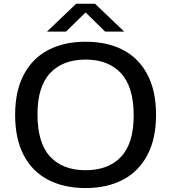

<svg xmlns="http://www.w3.org/2000/svg" viewBox="-20 -966 888 996"><path d="M58.5 -370Q58.5 -494.5 103.8 -579.5Q149 -664.5 231 -707Q313 -749.5 424 -749.5Q536 -749.5 618 -707Q700 -664.5 744.8 -579.2Q789.5 -494 789.5 -370Q789.5 -246 744.2 -161Q699 -76 617 -33.2Q535 9.5 424 9.5Q312.5 9.5 230.2 -33Q148 -75.5 103.2 -160.5Q58.5 -245.5 58.5 -370ZM673.5 -367Q673.5 -515 607.8 -586Q542 -657 424 -657Q306.5 -657 240.5 -587.2Q174.5 -517.5 174.5 -373Q174.5 -224 240 -153.5Q305.5 -83 424 -83Q542.5 -83 608 -152.8Q673.5 -222.5 673.5 -367ZM624.5 -802H525.5L424 -901.5L322.5 -802H223.5L375 -946.5H473Z"/></svg>

Font: Encode Sans Expanded Medium
Style: Regular
Weight: 500
Width: 7
Designer: Multiple Designers
Foundry: Impallari Type
Version: Version 2.000